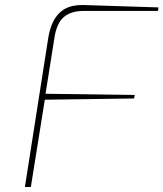

<svg xmlns="http://www.w3.org/2000/svg" viewBox="-20 -752 657 772"><path d="M104 0H80.1L173.8 -598.1Q191.4 -710 272 -728Q290 -731.9 312 -731.9L617.2 -722.2L615.2 -708H315.9Q265.6 -708 236.8 -683.6Q208 -658.7 199.2 -602.1L163.1 -375L522 -370.1L519 -356L160.2 -351.1Z"/></svg>

Font: Squarion Thin
Style: Italic
Weight: 100
Designer: Natanael Gama
Version: Version 1.00;September 12, 2019;FontCreator 11.5.0.2425 64-b